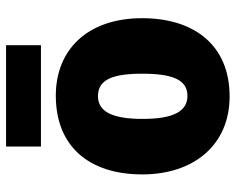

<svg xmlns="http://www.w3.org/2000/svg" viewBox="-92 -675 777 633"><g transform="rotate(-90 296.5 -358.5)"><path d="M464 -727H130V-612H464ZM553 -278C553 -461 447 -563 298 -563C129 -563 38 -452 38 -278C38 -107 136 10 295 10C466 10 553 -109 553 -278ZM221 -277C221 -375 244 -424 296 -424C351 -424 370 -375 370 -278C370 -180 351 -129 297 -129C243 -129 221 -181 221 -277Z"/></g></svg>

Font: Noto Sans Arabic SemCond Blk
Style: Regular
Weight: 900
Width: 4
Designer: Monotype Design Team, Nadine Chahine, Nizar Qandah and Khaled Hosny
Foundry: Monotype Imaging Inc.
Version: Version 2.012